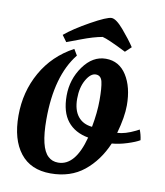

<svg xmlns="http://www.w3.org/2000/svg" viewBox="-98 -999 937 1092"><g transform="rotate(10 370.0 -453.5)"><path d="M725 -322Q736 -295 740 -263Q717 -249 670 -234Q623 -219 582 -216Q538 -113 460.5 -50.5Q383 12 268 12Q153 12 92.5 -65.5Q32 -143 32 -280.5Q32 -418 96 -531.5Q160 -645 279 -709L300 -674Q192 -539 192 -287Q192 -123 242 -78Q265 -56 300 -56Q399 -56 444 -226Q366 -240 324 -292.5Q282 -345 282 -439.5Q282 -534 336 -609.5Q390 -685 466.5 -685Q543 -685 586 -617.5Q629 -550 629 -444Q629 -377 602 -281Q647 -283 706 -312ZM455 -290Q471 -375 471 -446.5Q471 -518 463 -552.5Q455 -587 425 -587Q395 -587 369.5 -542.5Q344 -498 344 -433Q344 -368 373 -331.5Q402 -295 455 -290ZM599 -775 565 -743Q458 -797 426 -804Q375 -795 305.5 -768.5Q236 -742 227 -739L200 -776Q251 -819 341 -869Q431 -919 457.5 -919Q484 -919 528 -867.5Q572 -816 599 -775Z"/></g></svg>

Font: Oleo Script Swash Caps
Style: Regular
Weight: 400
Designer: Soytutype
Foundry: Soytutype
Version: Version 1.002